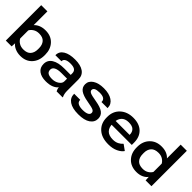

<svg xmlns="http://www.w3.org/2000/svg" viewBox="173 -1803 2871 2871"><g transform="rotate(45 1608.5 -367.5)"><path d="M68.8 0H191.9L195.8 -67.9H197.3Q220.2 -34.7 270.5 -12.5Q320.8 9.8 383.8 9.8Q498.5 9.8 566.9 -63.2Q635.3 -136.2 635.3 -252V-267.6Q635.3 -382.3 567.1 -455.6Q499 -528.8 383.8 -528.8Q321.3 -528.8 275.1 -509.5Q229 -490.2 199.7 -457V-748.5H68.8ZM198.7 -174.3V-344.7Q214.4 -377 253.2 -402.3Q292 -427.7 347.2 -427.7Q426.8 -427.7 463.9 -384.5Q501 -341.3 501 -271.5V-247.1Q501 -176.8 463.9 -133.8Q426.8 -90.8 347.7 -90.8Q292 -90.8 253.7 -115.7Q215.3 -140.6 198.7 -174.3Z M714.8 -152.8Q714.8 -73.2 770.8 -32Q826.7 9.3 920.9 9.3Q999.5 9.3 1051.5 -13.7Q1103.5 -36.6 1122.6 -67.9Q1124 -49.3 1130.1 -30.5Q1136.2 -11.7 1143.1 0H1270.5V-7.8Q1259.8 -28.3 1253.9 -56.4Q1248 -84.5 1248 -116.2V-356.4Q1248 -443.8 1183.8 -488.5Q1119.6 -533.2 1003.4 -533.2Q884.8 -533.2 816.2 -491.5Q747.6 -449.7 747.6 -374V-369.6H876V-374.5Q876 -405.3 906.2 -423.3Q936.5 -441.4 998 -441.4Q1061 -441.4 1089.6 -420.4Q1118.2 -399.4 1118.2 -356.9V-323.2H981Q855.5 -323.2 785.2 -279.5Q714.8 -235.8 714.8 -152.8ZM845.2 -162.1Q845.2 -201.7 884.5 -223.1Q923.8 -244.6 999 -244.6H1119.1V-186.5Q1119.1 -145.5 1073 -113.5Q1026.9 -81.5 963.4 -81.5Q901.4 -81.5 873.3 -101.3Q845.2 -121.1 845.2 -162.1Z M1354 -160.6V-155.3Q1354 -75.7 1420.9 -30.5Q1487.8 14.6 1613.8 14.6Q1740.7 14.6 1806.6 -30.8Q1872.6 -76.2 1872.6 -150.9Q1872.6 -218.3 1822.3 -255.9Q1772 -293.5 1662.6 -311.5Q1557.1 -328.6 1527.1 -344Q1497.1 -359.4 1497.1 -384.3Q1497.1 -412.1 1523.9 -427Q1550.8 -441.9 1611.3 -442.4Q1673.3 -442.4 1701.7 -423.3Q1730 -404.3 1730 -370.6V-361.8H1858.4V-368.7Q1858.4 -443.8 1791.5 -488.8Q1724.6 -533.7 1611.3 -533.7Q1500.5 -533.7 1434.6 -490.5Q1368.7 -447.3 1368.7 -376.5Q1368.7 -312 1420.2 -274.9Q1471.7 -237.8 1579.1 -219.7Q1685.1 -201.7 1713.6 -186.8Q1742.2 -171.9 1742.2 -142.1Q1742.2 -110.8 1708.7 -94.5Q1675.3 -78.1 1613.8 -78.1Q1553.2 -78.1 1518.1 -96.7Q1482.9 -115.2 1482.4 -153.8V-160.2Z M1948.2 -251.5Q1948.2 -132.3 2027.6 -58.8Q2106.9 14.6 2249.5 14.6Q2338.4 14.6 2403.1 -16.4Q2467.8 -47.4 2495.1 -90.3L2405.8 -154.3Q2380.4 -124 2340.8 -104Q2301.3 -84 2248 -84Q2159.7 -84 2118.2 -128.2Q2076.7 -172.4 2076.7 -246.6V-272.5Q2076.7 -347.2 2116.2 -391.8Q2155.8 -436.5 2233.4 -436.5Q2308.6 -436.5 2341.8 -403.8Q2375 -371.1 2375 -315.4V-311.5H2032.7V-228.5H2504.4V-275.9Q2504.4 -395.5 2433.3 -464.4Q2362.3 -533.2 2234.9 -533.2Q2107.9 -533.2 2028.1 -459.7Q1948.2 -386.2 1948.2 -267.1Z M2582 -251.5Q2582 -136.7 2651.1 -63.5Q2720.2 9.8 2838.4 9.8Q2901.9 9.8 2949.7 -12.7Q2997.6 -35.2 3019.5 -68.4H3021.5L3025.4 0H3148.4V-748.5H3018.1V-457.5Q2992.2 -488.8 2946.8 -508.5Q2901.4 -528.3 2837.9 -528.3Q2723.1 -528.3 2652.6 -455.3Q2582 -382.3 2582 -267.1ZM2715.8 -247.1 2715.3 -271.5Q2715.3 -342.8 2753.7 -385.5Q2792 -428.2 2871.6 -428.2Q2926.8 -428.2 2964.1 -403.8Q3001.5 -379.4 3018.6 -346.7V-172.4Q3001.5 -139.2 2963.4 -115Q2925.3 -90.8 2871.1 -90.8Q2791.5 -90.8 2753.7 -133.5Q2715.8 -176.3 2715.8 -247.1Z"/></g></svg>

Font: Roboto Flex
Style: wght 600 wdth 140 opsz 13.0 GRAD 0.00 slnt 0.00 XTRA 468 XOPQ 96 YOPQ 79 YTLC 514 YTUC 712 YTAS 750 YTDE -203.00 YTFI 738
Weight: 600
Width: 8
Designer: Berlow after Robertson
Foundry: Google
Version: Version 3.100